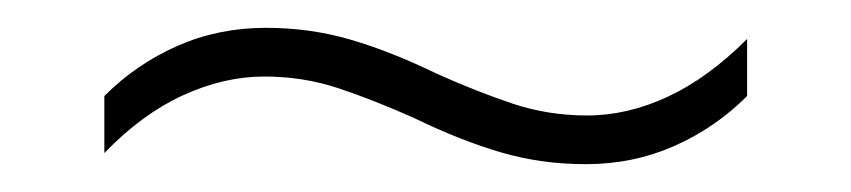

<svg xmlns="http://www.w3.org/2000/svg" viewBox="-20 -488 612 138"><path d="M278 -403Q249 -416 223.5 -424.5Q198 -433 170 -433Q141 -433 111.5 -419.5Q82 -406 55 -378V-419Q78 -442 107.5 -455Q137 -468 171 -468Q203 -468 232 -459.5Q261 -451 294 -435Q323 -422 348.5 -413.5Q374 -405 402 -405Q431 -405 460 -418.5Q489 -432 517 -460V-419Q494 -396 464.5 -383Q435 -370 401 -370Q369 -370 340 -378.5Q311 -387 278 -403Z"/></svg>

Font: Noto Sans Telugu UI ExtraLight
Style: Regular
Weight: 200
Designer: Jelle Bosma - Monotype Design Team
Foundry: Monotype Imaging Inc.
Version: Version 2.005; ttfautohint (v1.8.4.7-5d5b)